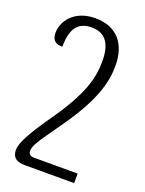

<svg xmlns="http://www.w3.org/2000/svg" viewBox="-140 -570 656 871"><g transform="rotate(20 188.0 -134.0)"><path d="M166 -502C63 -502 18 -432 18 -379C18 -343 35 -329 69 -329C69 -414 97 -457 165 -457C234 -457 262 -409 262 -330C262 -250 243 -167 133 -10C54 102 31 154 31 181C31 225 60 234 93 234H331V188H121C100 188 93 178 93 165C94 137 109 116 187 6C296 -148 325 -243 325 -330C325 -434 272 -502 166 -502Z"/></g></svg>

Font: Noto Serif Armenian ExtraCondensed
Style: Regular
Weight: 400
Width: 2
Designer: Monotype Design Team
Foundry: Monotype Imaging Inc.
Version: Version 2.008